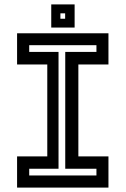

<svg xmlns="http://www.w3.org/2000/svg" viewBox="-20 -851 570 871"><path d="M57.5 0V-141.5H194.5V-558.5H57.5V-700H472V-558.5H335.5V-141.5H472V0ZM112.5 -55H417.5V-85.5H276V-615.5H417.5V-646H112.5V-615.5H245.5V-85.5H112.5ZM212.5 -726V-831H318.5V-726ZM254 -766H275.5V-790.5H254Z"/></svg>

Font: Tourney Thin SemiBold
Style: Regular
Weight: 600
Version: Version 1.015